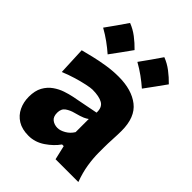

<svg xmlns="http://www.w3.org/2000/svg" viewBox="-244 -959 1088 1088"><g transform="rotate(45 299.5 -415.5)"><path d="M189 14.6Q136.7 14.6 102.3 -6.8Q67.9 -28.3 50.8 -64.2Q33.7 -100.1 33.7 -143.1Q33.7 -191.9 51.5 -223.9Q69.3 -255.9 97.2 -275.4Q125 -294.9 155 -304.9Q185.1 -314.9 209 -319.8L369.1 -351.1Q371.1 -394.5 342.8 -410.9Q314.5 -427.2 260.7 -427.2Q247.1 -427.2 214.6 -420.4Q182.1 -413.6 142.3 -401.6Q102.5 -389.6 66.9 -374.5L59.6 -541.5Q87.4 -548.8 128.7 -558.8Q169.9 -568.8 218 -576.4Q266.1 -584 314 -584Q418.9 -584 480.7 -535.6Q542.5 -487.3 542.5 -378.4Q542.5 -350.6 540.3 -310.8Q538.1 -271 538.1 -240.2V-198.7Q538.1 -154.8 545.9 -105Q553.7 -55.2 574.2 0H391.6L371.6 -85.4H358.4Q331.5 -46.9 286.1 -16.1Q240.7 14.6 189 14.6ZM273.9 -132.8Q294.9 -132.8 320.8 -147.5Q346.7 -162.1 363.3 -189V-294.4Q354 -287.1 337.9 -279.8Q321.8 -272.5 281.2 -261.7Q254.4 -254.9 232.9 -240Q211.4 -225.1 211.4 -192.9Q211.4 -160.6 230 -146.7Q248.5 -132.8 273.9 -132.8ZM418.5 -844.8Q454 -831.3 485.6 -807.2Q517.3 -783 545.3 -754Q523.2 -723.4 500.7 -692Q478.1 -660.5 454.5 -628.9Q427.1 -653 395.9 -675.6Q364.8 -698.1 329.3 -718Q353 -750.2 375 -781.9Q397 -813.6 418.5 -844.8ZM144.1 -844.8Q179.5 -831.3 211.2 -807.2Q242.9 -783 270.8 -754Q248.8 -723.4 226.3 -692Q203.7 -660.5 180.1 -628.9Q152.7 -653 121.5 -675.6Q90.4 -698.1 54.9 -718Q78.6 -750.2 100.6 -781.9Q122.6 -813.6 144.1 -844.8Z"/></g></svg>

Font: Pinar ExtraBold
Style: Regular
Weight: 800
Designer: Amin Abedi
Version: Version 3.000